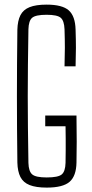

<svg xmlns="http://www.w3.org/2000/svg" viewBox="-20 -826 406 851"><path d="M187 5.5Q139.5 5.5 111.2 -5.8Q83 -17 70.5 -41.5Q58 -66 57 -105.5Q56 -183.5 55.5 -256Q55 -328.5 55 -399.8Q55 -471 55.5 -543.5Q56 -616 57 -694Q58 -734 70.5 -758.5Q83 -783 111 -794.2Q139 -805.5 186.5 -805.5Q256 -805.5 284.8 -780Q313.5 -754.5 315 -694.5Q316.5 -649.5 316.5 -613.8Q316.5 -578 315 -532H266Q267.5 -578.5 267.5 -614.2Q267.5 -650 266 -696Q264.5 -734 249.2 -747.2Q234 -760.5 186.5 -760.5Q138 -760.5 122.5 -747.2Q107 -734 106 -696Q104.5 -610 103.8 -538.5Q103 -467 103 -400Q103 -333 103.8 -261.5Q104.5 -190 106 -104Q107 -66.5 122.8 -53Q138.5 -39.5 187 -39.5Q238 -39.5 253.8 -53Q269.5 -66.5 270.5 -104Q271 -134.5 271.2 -160Q271.5 -185.5 271.2 -211Q271 -236.5 270.5 -266.5H180.5V-314H319Q320 -244 320 -197.8Q320 -151.5 319 -105.5Q318 -46 288.5 -20.2Q259 5.5 187 5.5Z"/></svg>

Font: Big Shoulders Text Thin ExtraLight
Style: Regular
Weight: 250
Version: Version 2.002